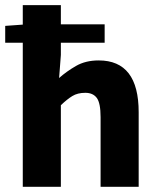

<svg xmlns="http://www.w3.org/2000/svg" viewBox="-23 -721 614 741"><path d="M357.9 -487.8Q512.2 -487.8 512.2 -288.1V0H365.2V-269Q365.2 -323.2 350.6 -343Q335.9 -362.8 306.2 -362.8Q276.4 -362.8 256.1 -350.3Q235.8 -337.9 211.9 -314.9V0H64.9V-556.2H-2.9V-621.1L64.9 -626V-701.2H211.9V-627H380.9V-556.2H211.9V-508.8L205.1 -419.9Q232.9 -444.8 270 -466.3Q307.1 -487.8 357.9 -487.8Z"/></svg>

Font: SourceSansPro-Bold
Style: Bold
Weight: 700
Designer: Paul D. Hunt
Foundry: Adobe Systems Incorporated
Version: Version 1.050;PS Version 1.000;hotconv 1.0.70;makeotf.lib2.5